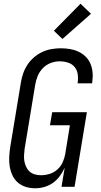

<svg xmlns="http://www.w3.org/2000/svg" viewBox="-20 -1002 540 1030"><path d="M169 8Q142 8 118 0.5Q94 -7 75.5 -23Q57 -39 46.5 -62Q36 -85 32 -110Q28 -135 29.5 -161.5Q31 -188 35 -214L92 -559Q96 -584 104.5 -608.5Q113 -633 127.5 -655Q142 -677 162.5 -694.5Q183 -712 206.5 -723Q230 -734 255.5 -738.5Q281 -743 306 -743Q331 -743 355 -739Q379 -735 400.5 -725Q422 -715 439 -698.5Q456 -682 465 -660.5Q474 -639 476.5 -614.5Q479 -590 475 -564L474 -555H396L397 -561Q400 -584 396.5 -606Q393 -628 379 -644Q365 -660 343.5 -666.5Q322 -673 299 -673Q276 -673 252 -664Q228 -655 210 -636.5Q192 -618 182.5 -595Q173 -572 169 -548L112 -203Q110 -186 109 -169Q108 -152 111 -136Q114 -120 121 -105.5Q128 -91 139.5 -81Q151 -71 167 -66.5Q183 -62 200 -62Q223 -62 246 -69Q269 -76 287.5 -92.5Q306 -109 316 -131Q326 -153 330 -176L355 -330H248L260 -400H446L380 0H310L327 -102Q316 -78 300.5 -57Q285 -36 264 -21Q243 -6 218 1Q193 8 169 8ZM315 -793 269 -837 412 -982 468 -928Z"/></svg>

Font: Iosevka Term Oblique
Style: Regular
Weight: 400
Italic angle: -9°
Monospace: yes
Designer: Belleve Invis
Foundry: Belleve Invis
Version: Version 31.4.0